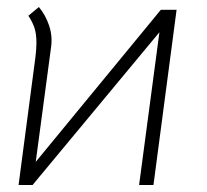

<svg xmlns="http://www.w3.org/2000/svg" viewBox="-20 -528 592 548"><path d="M439 -500H484L418 0H377L435 -436L73 0H33L81 -364Q84 -388 84 -406Q84 -431 78.5 -448Q73 -465 61 -483L91 -508Q110 -485 120 -455.5Q130 -426 126 -395L82 -66Z"/></svg>

Font: Bellota Text Light
Style: Italic
Weight: 300
Italic angle: -7.5°
Designer: Kemie Guaida
Foundry: Kemie Guaida
Version: Version 4.001